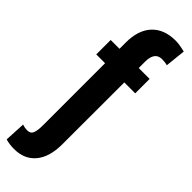

<svg xmlns="http://www.w3.org/2000/svg" viewBox="-324 -763 979 979"><g transform="rotate(45 165.5 -273.0)"><path d="M296.9 -424.3H218.3L217.8 24.9Q217.3 114.7 176 164.1Q134.8 213.4 60.5 213.4Q26.9 213.4 -0.5 205.1L5.4 92.3Q22 98.6 42 98.6Q64.9 98.6 72.3 79.3Q79.6 60.1 79.6 23.4V-424.3H16.1V-528.3H79.6V-573.2Q79.6 -663.1 125 -711.7Q170.4 -760.3 252.9 -760.3Q279.3 -760.3 321.3 -750L309.6 -639.6Q293 -644.5 270.5 -644.5Q219.2 -644.5 218.3 -575.7V-528.3H296.9Z"/></g></svg>

Font: MAUL Condensed Bold
Style: Condensed Bold
Weight: 700
Designer: MAUL
Version: Version 1.0; 2020; ttfautohint (v1.8.3)